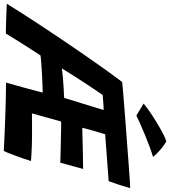

<svg xmlns="http://www.w3.org/2000/svg" viewBox="-24 -919 900 1016"><g transform="rotate(90 426.0 -411.0)"><path d="M716.5 19Q683 17 636.2 15Q589.5 13 538.2 11.2Q487 9.5 439 8.2Q391 7 355 7Q368.5 -39 381.8 -88.2Q395 -137.5 408 -187Q392.5 -186.5 369.8 -185.8Q347 -185 322 -183.8Q297 -182.5 274.2 -181Q251.5 -179.5 234.5 -178Q217.5 -176.5 211.5 -175.5Q189 -141.5 166.8 -106.5Q144.5 -71.5 126 -41.8Q107.5 -12 95.5 8Q84.5 8 63.8 7.5Q43 7 18.5 6.2Q-6 5.5 -27.5 4.5Q-49 3.5 -62 3Q-45.5 -24.5 -17.2 -68.8Q11 -113 47.2 -168.2Q83.5 -223.5 123.8 -283.2Q164 -343 205 -402.5Q246 -462 283.8 -514.8Q321.5 -567.5 352 -607.5Q363 -609 397.2 -611.8Q431.5 -614.5 480.8 -618.5Q530 -622.5 586 -626.8Q642 -631 697.5 -635Q753 -639 800 -642.8Q847 -646.5 877.5 -648.2Q908 -650 913.5 -650Q906 -622.5 897 -594.5Q888 -566.5 876.5 -536L628.5 -517.5Q626 -509.5 621 -493Q616 -476.5 610.5 -457.2Q605 -438 600.5 -421.2Q596 -404.5 594 -396.5Q605.5 -396.5 626.8 -397Q648 -397.5 674.2 -398.2Q700.5 -399 727.2 -399.5Q754 -400 776.2 -400.2Q798.5 -400.5 812 -401L779 -280Q772.5 -280.5 750.8 -281Q729 -281.5 700.2 -282.2Q671.5 -283 642.8 -283.5Q614 -284 591.5 -284.5Q569 -285 561 -284.5Q554.5 -261.5 546.8 -233.5Q539 -205.5 531.5 -178.5Q524 -151.5 518 -130Q542.5 -130.5 571.2 -130.5Q600 -130.5 626.5 -130.5Q654 -130.5 681.5 -129.8Q709 -129 732.2 -127.5Q755.5 -126 770 -125Q765 -107.5 757.2 -85Q749.5 -62.5 741.2 -41Q733 -19.5 726.5 -3Q720 13.5 716.5 19ZM280 -288.5Q295 -291 324.2 -293.5Q353.5 -296 385 -297.8Q416.5 -299.5 436 -300.5Q440.5 -316 448.5 -341.8Q456.5 -367.5 465.8 -397.2Q475 -427 484 -456.5Q493 -486 500 -509.5Q490.5 -509.5 474.5 -508.5Q458.5 -507.5 443 -506.2Q427.5 -505 421 -504.5Q411.5 -491 395 -466.8Q378.5 -442.5 358.5 -412Q338.5 -381.5 318 -349.2Q297.5 -317 280 -288.5ZM666.5 -841Q686.5 -829.5 703.8 -815Q721 -800.5 733 -788.2Q745 -776 748 -770.5Q728 -765 696.8 -753.5Q665.5 -742 632 -728.2Q598.5 -714.5 570.8 -702Q543 -689.5 529.5 -682.5L466 -721Q483 -735.5 511.2 -754.8Q539.5 -774 570.5 -792.8Q601.5 -811.5 627.8 -825Q654 -838.5 666.5 -841Z"/></g></svg>

Font: Grandstander Thin SemiBold
Style: Italic
Weight: 600
Italic angle: -15°
Version: Version 1.200